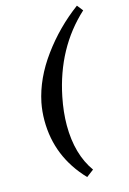

<svg xmlns="http://www.w3.org/2000/svg" viewBox="-138 -786 718 1065"><g transform="rotate(-15 221.5 -253.5)"><path d="M86.9 -252.9Q113.8 -383.8 203.9 -506.8Q293.9 -629.9 416 -720.2L442.9 -686Q260.7 -519 207 -252.9Q189.9 -168 189.9 -92.8Q189.9 73.2 267.1 181.2L225.1 212.9Q77.1 58.1 77.1 -150.9Q77.1 -203.1 86.9 -252.9Z"/></g></svg>

Font: Linux Libertine O
Style: Semibold Italic
Weight: 600
Italic angle: -11.5°
Designer: Philipp H. Poll
Foundry: Philipp H. Poll
Version: Version 5.1.2